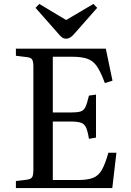

<svg xmlns="http://www.w3.org/2000/svg" viewBox="-20 -958 665 978"><path d="M61 0V-36L119 -43Q138 -46 144 -56Q150 -66 150 -94V-620Q150 -645 143.5 -655Q137 -665 117 -667L61 -674V-710H519L553 -547L514 -535Q494 -590 474.5 -619Q455 -648 425.5 -658.5Q396 -669 346 -669H249V-385H339Q373 -385 390 -390Q407 -395 415.5 -413.5Q424 -432 433 -471L469 -476V-257L433 -251Q427 -289 418.5 -308Q410 -327 392 -333Q374 -339 339 -339H249V-41H377Q426 -41 454 -52Q482 -63 499 -93Q516 -123 532 -180H573L552 0ZM317 -761Q305 -761 296.5 -767Q288 -773 275 -789L161 -918L180 -938L317 -856L456 -938L475 -918L356 -783Q347 -773 337.5 -767Q328 -761 317 -761Z"/></svg>

Font: Literata 36pt
Style: Regular
Weight: 400
Designer: Latin by Veronika Burian and Jose Scaglione. Greek by Irene Vlachou. Cyrillic by Vera Evstafieva.
Foundry: TypeTogether
Version: Version 3.002